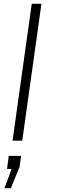

<svg xmlns="http://www.w3.org/2000/svg" viewBox="-20 -740 308 1010"><path d="M46 0H97L198 -720H147ZM3 250H37L83 138L91 80H26L17 149H41C41 149 4 250 3 250Z"/></svg>

Font: Chivo Light
Style: Italic
Weight: 300
Italic angle: -8°
Designer: Hector Gatti
Foundry: Omnibus-Type
Version: Version 1.003;PS 001.003;hotconv 1.0.70;makeotf.lib2.5.58329